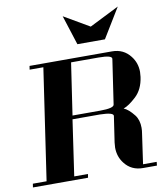

<svg xmlns="http://www.w3.org/2000/svg" viewBox="-91 -909 828 982"><g transform="rotate(-10 323.0 -418.0)"><path d="M0 0 2.9 -19H74.2L159.2 -596.2H87.9L90.8 -615.2H519Q578.6 -615.2 613.8 -569.8Q642.1 -534.2 642.1 -486.8Q642.1 -478.5 640.1 -460.9Q631.3 -397.5 592.8 -361.8Q554.2 -326.2 526.9 -316.9Q551.3 -307.6 580.1 -271Q600.1 -245.1 600.1 -204.1Q600.1 -189.5 597.2 -172.9L575.2 -19H646L644 0H571.8Q511.7 0 477.1 -44.9Q449.2 -80.1 449.2 -127.9Q449.2 -136.2 451.2 -153.8L471.2 -288.1Q474.1 -306.6 402.8 -308.1H259.8L217.8 -19H289.1L286.1 0ZM263.2 -327.1H405.8Q478.5 -327.1 480 -346.2L514.2 -577.1Q517.1 -596.2 445.8 -596.2H303.2ZM301.8 -835.9 434.1 -758.8 587.9 -835.9 494.1 -682.1H351.1Z"/></g></svg>

Font: Hjet
Style: Italic
Weight: 400
Designer: T. Christopher White
Version: Version 1.2